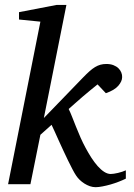

<svg xmlns="http://www.w3.org/2000/svg" viewBox="-20 -757 549 789"><path d="M497.1 -22.9Q484.4 -16.6 468 -10.3Q451.7 -3.9 434.6 1Q417.5 5.9 401.1 9Q384.8 12.2 373 12.2Q360.8 12.2 349.1 8.1Q337.4 3.9 326.9 -2.7Q316.4 -9.3 307.6 -17.8Q298.8 -26.4 293 -35.2Q286.1 -45.4 277.6 -61.8Q269 -78.1 259.5 -97.7Q250 -117.2 240.2 -138.4Q230.5 -159.7 221.4 -179.4Q212.4 -199.2 204.8 -216.3Q197.3 -233.4 191.9 -244.1L146 -203.1L105 0H13.2L146 -668L58.1 -676.8V-707L212.9 -736.8H252.9L160.2 -272L321.8 -439Q335.9 -453.6 347.7 -464.1Q359.4 -474.6 370.4 -481.2Q381.3 -487.8 392.6 -491Q403.8 -494.1 417 -494.1Q433.6 -494.1 446 -489.3Q458.5 -484.4 466.6 -476.6Q474.6 -468.8 478.5 -459Q482.4 -449.2 481.9 -439.9Q481.9 -422.9 466.1 -404.5Q450.2 -386.2 415 -374L380.9 -410.2Q367.2 -399.4 351.3 -386.2Q335.4 -373 319.3 -359.4Q303.2 -345.7 288.6 -332.5Q273.9 -319.3 262.2 -309.1Q268.6 -296.4 276.1 -277.3Q283.7 -258.3 292.2 -236.6Q300.8 -214.8 310.8 -192.1Q320.8 -169.4 332 -148.9Q343.3 -127.9 355.7 -108.6Q368.2 -89.4 381.3 -74.5Q394.5 -59.6 408.2 -50.8Q421.9 -42 435.1 -42Q440.4 -42 448.2 -43.2Q456.1 -44.4 464.8 -46.4Q473.6 -48.3 482.2 -51.3Q490.7 -54.2 497.1 -57.1Z"/></svg>

Font: Charis SIL Am
Style: Italic
Weight: 400
Italic angle: -11°
Foundry: SIL International
Version: Version 5.000